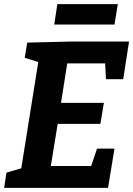

<svg xmlns="http://www.w3.org/2000/svg" viewBox="-21 -904 641 924"><path d="M-1 0 10 -73 98 -99 79 -79 166 -623 181 -600 98 -626 110 -699 317 -704H600L572 -523H489L484 -619L506 -599H280L306 -621L269 -386L253 -409H479L462 -308H235L261 -335L219 -77L205 -105H442L410 -82L446 -189H530L499 0ZM240 -786 255 -884H546L530 -786Z"/></svg>

Font: Bitter Thin
Style: Bold Italic
Weight: 700
Italic angle: -9°
Version: Version 3.021